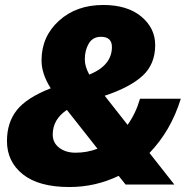

<svg xmlns="http://www.w3.org/2000/svg" viewBox="-20 -742 766 772"><path d="M485 0 457 -35Q364 10 259 10Q136 10 72 -41Q8 -92 8 -175Q8 -249 47.5 -299Q87 -349 184 -387Q147 -445 147 -499Q147 -595 217 -658.5Q287 -722 395 -722Q492 -722 548 -675.5Q604 -629 604 -561Q604 -484 553.5 -437.5Q503 -391 401 -357L493 -240Q526 -286 543 -345H707Q667 -216 581 -127L681 0ZM284 -128Q330 -128 372 -144L249 -300Q192 -262 192 -201Q192 -168 218 -148Q244 -128 284 -128ZM321 -503Q321 -475 339 -442Q430 -479 430 -553Q430 -594 386 -594Q353 -594 337 -567Q321 -540 321 -503Z"/></svg>

Font: Creato Display Black
Style: Italic
Weight: 900
Italic angle: -10°
Version: Version 1.000